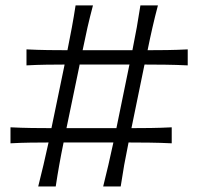

<svg xmlns="http://www.w3.org/2000/svg" viewBox="-20 -676 718 696"><path d="M118.5 0Q128.5 -40 137.5 -77.8Q146.5 -115.5 156 -159.5Q124 -159.5 89.5 -159Q55 -158.5 18 -156.5V-214.5Q58 -212.5 95.5 -212Q133 -211.5 166.5 -211.5L213.5 -438.5Q214 -440.5 214 -442Q182.5 -442 147.8 -441.5Q113 -441 76 -439V-497Q116 -495 153.5 -494.5Q191 -494 224.5 -494Q233.5 -538.5 240.5 -576.5Q247.5 -614.5 254 -656.5H317Q306 -615 297.2 -576.8Q288.5 -538.5 279.5 -494H460Q469 -538.5 475.8 -576.5Q482.5 -614.5 489 -656.5H552.5Q541.5 -615 532.8 -576.8Q524 -538.5 515 -494Q548 -494 584.8 -494.5Q621.5 -495 660.5 -497V-439Q618.5 -441 578.8 -441.5Q539 -442 504 -442Q503.5 -440 503 -438L456.5 -211.5Q489.5 -211.5 526.5 -212Q563.5 -212.5 602.5 -214.5V-156.5Q560.5 -158.5 520.8 -159Q481 -159.5 446 -159.5Q437 -116 430.2 -78Q423.5 -40 417.5 0H354Q364 -40 372.8 -77.8Q381.5 -115.5 391 -159.5H210.5Q201.5 -116 194.8 -78Q188 -40 182 0ZM268 -438 221 -211.5H402L448.5 -438.5Q449 -440.5 449.5 -442H268.5Q268.5 -440 268 -438Z"/></svg>

Font: Commissioner Flair Light
Style: Regular
Weight: 300
Designer: Kostas Bartsokas
Foundry: Kostas Bartsokas
Version: Version 1.000; ttfautohint (v1.8.3)